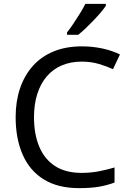

<svg xmlns="http://www.w3.org/2000/svg" viewBox="-20 -964 672 994"><path d="M403 -645Q346 -645 300 -625.5Q254 -606 222 -568.5Q190 -531 173 -477.5Q156 -424 156 -357Q156 -269 183.5 -204Q211 -139 265.5 -104Q320 -69 402 -69Q449 -69 491 -77Q533 -85 573 -97V-19Q533 -4 490.5 3Q448 10 389 10Q280 10 207 -35Q134 -80 97.5 -163Q61 -246 61 -358Q61 -439 83.5 -506Q106 -573 149.5 -622Q193 -671 257 -697.5Q321 -724 404 -724Q459 -724 510 -713Q561 -702 601 -682L565 -606Q532 -621 491.5 -633Q451 -645 403 -645ZM528 -934Q519 -920 502 -900Q485 -880 464.5 -858.5Q444 -837 423.5 -817.5Q403 -798 385 -784H327V-796Q342 -815 359.5 -841Q377 -867 394 -894.5Q411 -922 422 -944H528Z"/></svg>

Font: Noto Sans Tamil
Style: Regular
Weight: 400
Designer: Jelle Bosma - Monotype Design Team
Foundry: Monotype Imaging Inc.
Version: Version 2.003